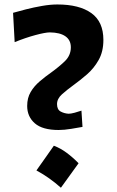

<svg xmlns="http://www.w3.org/2000/svg" viewBox="-20 -849 533 876"><path d="M247.6 -255.9Q173.8 -255.9 138.9 -286.4Q104 -316.9 104 -365.7Q104 -402.3 119.9 -429.2Q135.7 -456.1 160.9 -477.5Q186 -499 213.9 -518.6Q248.5 -543.5 275.9 -569.8Q303.2 -596.2 303.2 -633.3Q303.2 -666 278.6 -683.3Q253.9 -700.7 207.5 -701.2Q187 -701.2 141.6 -689Q96.2 -676.8 46.9 -656.7L39.6 -790.5Q63.5 -797.4 98.6 -806.4Q133.8 -815.4 171.9 -822Q210 -828.6 241.7 -828.6Q341.8 -828.6 396.7 -789.3Q451.7 -750 451.7 -667Q451.7 -613.3 429.9 -575Q408.2 -536.6 376.5 -509.3Q344.7 -481.9 314.9 -460.4Q284.7 -438.5 262.5 -418.5Q240.2 -398.4 240.2 -374Q240.2 -349.1 256.8 -340.1Q273.4 -331.1 293.5 -330.1Q303.2 -330.1 320.6 -334.7Q337.9 -339.4 351.6 -344.2L356.4 -270Q337.4 -266.6 305.2 -261.2Q272.9 -255.9 247.6 -255.9ZM225.7 -184.2Q255.8 -172.9 284 -152Q312.2 -131.1 338.5 -104.2Q298.2 -47.8 257.9 7.5Q233.2 -14.5 205.5 -34.4Q177.9 -54.2 146.2 -71.4Q166.6 -100.4 186.5 -128.4Q206.3 -156.3 225.7 -184.2Z"/></svg>

Font: Pinar-FD Bold
Style: Regular
Weight: 700
Designer: Amin Abedi
Version: Version 3.000